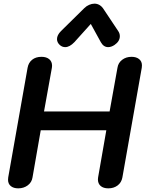

<svg xmlns="http://www.w3.org/2000/svg" viewBox="-20 -1021 797 1051"><path d="M24 -37Q24 -45 25 -50L131 -650Q136 -678 156 -694Q176 -710 207 -710Q234 -710 249.5 -697Q265 -684 265 -661Q265 -654 264 -650L221 -411H580L623 -650Q627 -677 648.5 -693.5Q670 -710 700 -710Q726 -710 741.5 -697.5Q757 -685 757 -663Q757 -654 756 -650L650 -50Q645 -22 624 -6Q603 10 573 10Q546 10 531 -3Q516 -16 516 -39Q516 -46 517 -50L562 -308H203L158 -50Q154 -23 132 -6.5Q110 10 80 10Q54 10 39 -2.5Q24 -15 24 -37ZM292 -807Q292 -829 314 -851L442 -977Q453 -988 468 -994.5Q483 -1001 497 -1001Q511 -1001 523 -994.5Q535 -988 543 -977L627 -851Q636 -838 636 -823Q636 -795 607 -775Q589 -763 572 -763Q547 -763 532 -790L477 -890L387 -790Q361 -763 337 -763Q320 -763 307 -775Q292 -789 292 -807Z"/></svg>

Font: Kodchasan
Style: Bold Italic
Weight: 700
Italic angle: -10°
Version: Version 1.000; ttfautohint (v1.6)